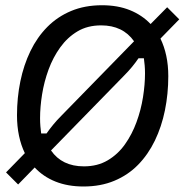

<svg xmlns="http://www.w3.org/2000/svg" viewBox="-20 -682 688 715"><path d="M290.8 12.5Q232.5 12.5 186.7 -5.8Q140.8 -24.2 109.2 -58.3L47.5 5L2.5 -40L72.5 -111.7Q58.3 -140.8 50.8 -176.2Q43.3 -211.7 43.3 -252.5Q43.3 -318.3 55.8 -379.2Q68.3 -440 93.3 -491.7Q118.3 -543.3 156.2 -581.7Q194.2 -620 245 -641.2Q295.8 -662.5 360 -662.5Q418.3 -662.5 463.8 -644.2Q509.2 -625.8 540.8 -592.5L602.5 -655L647.5 -610L577.5 -538.3Q591.7 -509.2 599.2 -474.2Q606.7 -439.2 606.7 -398.3Q606.7 -332.5 594.2 -271.2Q581.7 -210 556.7 -158.3Q531.7 -106.7 494.2 -68.3Q456.7 -30 405.8 -8.8Q355 12.5 290.8 12.5ZM292.5 -62.5Q343.3 -62.5 381.2 -85Q419.2 -107.5 445.4 -144.6Q471.7 -181.7 488.3 -227.1Q505 -272.5 512.5 -320Q520 -367.5 520 -408.3Q520 -424.2 518.8 -438.3Q517.5 -452.5 515.8 -465H495.8Q485 -449.2 471.7 -432.9Q458.3 -416.7 441.7 -400L170 -121.7Q210.8 -62.5 292.5 -62.5ZM133.3 -185H153.3Q165 -201.7 178.3 -217.9Q191.7 -234.2 207.5 -250L479.2 -528.3Q437.5 -587.5 356.7 -587.5Q305.8 -587.5 268.3 -565Q230.8 -542.5 204.2 -505.4Q177.5 -468.3 160.8 -422.9Q144.2 -377.5 136.7 -330.4Q129.2 -283.3 129.2 -241.7Q129.2 -225.8 130.4 -211.7Q131.7 -197.5 133.3 -185Z"/></svg>

Font: Familjen Grotesk
Style: Italic
Weight: 400
Italic angle: -9.46201°
Designer: Anders Wikstroem, Jonas Baeckman, Matilda Gysing, Kristian Moeller
Foundry: Familjen STHLM AB
Version: Version 2.000